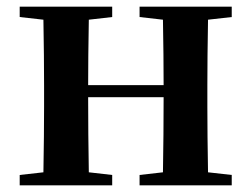

<svg xmlns="http://www.w3.org/2000/svg" viewBox="-20 -555 754 575"><path d="M39 0V-31L110 -39Q112 -153 112 -235V-300Q112 -382 110 -496L39 -504V-535H316V-504L246 -496Q244 -384 244 -300H470Q470 -386 468 -496L398 -504V-535H674V-504L603 -496Q601 -382 601 -300V-235Q601 -153 603 -39L674 -31V0H398V-31L468 -39Q470 -153 470 -264H244Q244 -153 246 -39L316 -31V0Z"/></svg>

Font: GenRyuMin TW B
Style: Regular
Weight: 700
Version: Version 1.501;PS 1;hotconv 16.6.51;makeotf.lib2.5.65220